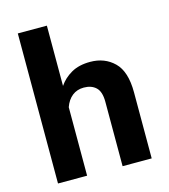

<svg xmlns="http://www.w3.org/2000/svg" viewBox="-111 -836 812 924"><g transform="rotate(-15 294.5 -374.0)"><path d="M63.5 0V-747.6H208.3V-447.3Q231.2 -481.4 269.4 -503.4Q307.6 -525.4 363.8 -525.4Q436 -525.4 483.2 -479.2Q530.3 -433.1 530.3 -329.3V0H385.3V-321Q385.3 -371.3 362.8 -392.6Q340.3 -413.8 302.5 -413.8Q268.6 -413.8 244.8 -395Q220.9 -376.2 208.5 -341.3V0Z"/></g></svg>

Font: RobotoFlex
Style: Regular
Weight: 400
Designer: Berlow after Robertson
Foundry: Google
Version: Version 2.136